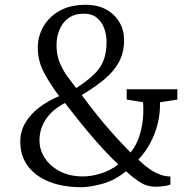

<svg xmlns="http://www.w3.org/2000/svg" viewBox="-20 -772 782 800"><path d="M719 -400V-357L646.5 -346Q648 -298.5 636.5 -254.2Q625 -210 604.2 -172.5Q583.5 -135 556.5 -107Q572 -92 587.5 -79.5Q603 -67 619.2 -57.5Q635.5 -48 653 -42.5Q670.5 -37 690 -36.5V-3Q683.5 0 672.5 2Q661.5 4 649.5 5Q637.5 6 629.5 6Q593.5 6 565.8 -11.2Q538 -28.5 505 -58.5Q459.5 -21 407.8 -6.5Q356 8 318.5 8Q242 8 185 -14.8Q128 -37.5 96.2 -80Q64.5 -122.5 64.5 -182Q64.5 -224 85.2 -259.8Q106 -295.5 142.5 -323.5Q179 -351.5 226.5 -371.5Q191.5 -417.5 164.5 -467.2Q137.5 -517 137.5 -574Q137.5 -620 160.5 -660.8Q183.5 -701.5 228 -726.8Q272.5 -752 336.5 -752Q387 -752 422.8 -732.2Q458.5 -712.5 477.8 -679.2Q497 -646 497 -604.5Q497 -553.5 476 -514.2Q455 -475 415.5 -442Q376 -409 320.5 -376Q352 -333 383.8 -293.5Q415.5 -254 450 -215.2Q484.5 -176.5 524 -136.5Q547 -164.5 559.2 -200.8Q571.5 -237 575.2 -275Q579 -313 576 -346L508 -357V-400ZM215.5 -584Q215.5 -543.5 228.5 -511.8Q241.5 -480 260.5 -454Q279.5 -428 297.5 -405Q343.5 -435 371.5 -461.8Q399.5 -488.5 411.8 -521Q424 -553.5 424 -599Q424 -625.5 414.8 -652.2Q405.5 -679 384.8 -697Q364 -715 329 -715Q291 -715 265.8 -696.8Q240.5 -678.5 228 -648.5Q215.5 -618.5 215.5 -584ZM324.5 -37Q360 -36.5 400.5 -49.2Q441 -62 473 -87Q447 -111 418 -142Q389 -173 359.2 -208Q329.5 -243 301.8 -277.8Q274 -312.5 250.5 -343Q198 -315.5 171.2 -275.2Q144.5 -235 144.5 -187.5Q144.5 -147.5 167 -113.2Q189.5 -79 230 -58Q270.5 -37 324.5 -37Z"/></svg>

Font: Merriweather 48pt Light
Style: Regular
Weight: 300
Version: Version 2.100